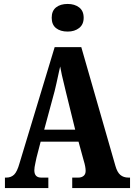

<svg xmlns="http://www.w3.org/2000/svg" viewBox="-20 -953 679 973"><path d="M5 -53H12Q36 -53 51.5 -68Q67 -83 79 -126L257 -714H392L565 -112Q574 -80 590 -66.5Q606 -53 631 -53H639V0H346V-53H377Q393 -53 403.5 -61.5Q414 -70 414 -87Q414 -108 404 -140L378 -235H186L165 -154Q164 -147 159 -125.5Q154 -104 154 -90Q154 -53 189 -53H225V0H5ZM361 -296 314 -487 309 -508Q290 -584 285 -616L279 -590Q265 -524 257 -492L204 -296ZM242 -863Q242 -898 264 -915.5Q286 -933 323 -933Q358 -933 381 -915.5Q404 -898 404 -863Q404 -829 381 -811Q358 -793 323 -793Q286 -793 264 -810.5Q242 -828 242 -863Z"/></svg>

Font: Noto Serif CondExtraBold
Style: Regular
Weight: 800
Width: 3
Designer: Monotype Design Team
Foundry: Monotype Imaging Inc.
Version: Version 1.001